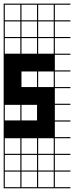

<svg xmlns="http://www.w3.org/2000/svg" viewBox="-20 -747 404 1046"><path d="M363.6 278.8H0V-727.3H363.6V-721.2H278.8V-636.4H363.6V-630.3H278.8V-545.5H363.6V-539.4H278.8V-454.5H363.6V-448.5H278.8V-363.6H363.6V-357.6H278.8V-272.7H363.6V-266.7H278.8V-181.8H363.6V-175.8H278.8V-90.9H363.6V-84.8H278.8V0H363.6V6.1H278.8V90.9H363.6V97H278.8V181.8H363.6V187.9H278.8V272.7H363.6ZM187.9 -636.4H272.7V-721.2H187.9ZM6.1 -636.4H90.9V-721.2H6.1ZM97 -636.4H181.8V-721.2H97ZM187.9 -545.5H272.7V-630.3H187.9ZM6.1 -545.5H90.9V-630.3H6.1ZM97 -545.5H181.8V-630.3H97ZM6.1 -454.5H90.9V-539.4H6.1ZM187.9 -454.5H272.7V-539.4H187.9ZM97 -454.5H181.8V-539.4H97ZM187.9 -272.7H272.7V-357.6H187.9ZM97 -272.7H181.8V-357.6H97ZM97 -90.9H181.8V-175.8H97ZM6.1 -90.9H90.9V-175.8H6.1ZM187.9 90.9H272.7V6.1H187.9ZM97 90.9H181.8V6.1H97ZM6.1 90.9H90.9V6.1H6.1ZM97 181.8H181.8V97H97ZM6.1 181.8H90.9V97H6.1ZM272.7 97H187.9V181.8H272.7ZM181.8 272.7V187.9H6.1V272.7H90.9V187.9H97V272.7ZM272.7 272.7V187.9H187.9V272.7Z"/></svg>

Font: Micro 5 Charted
Style: Regular
Weight: 400
Designer: Sarah Cadigan-Fried
Version: Version 1.000; ttfautohint (v1.8.4.7-5d5b)